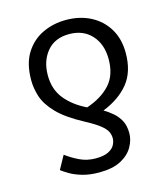

<svg xmlns="http://www.w3.org/2000/svg" viewBox="-114 -635 833 954"><g transform="rotate(-15 302.0 -158.5)"><path d="M313 -546Q385 -546 440.5 -517Q496 -488 527.5 -435.5Q559 -383 559 -311Q559 -215 511.5 -156Q464 -97 378 -63Q402 -49 423.5 -30.5Q445 -12 459 14Q473 40 473 79Q473 114 453 149Q433 184 390.5 206.5Q348 229 279 229Q230 229 192.5 218Q155 207 130 192Q105 177 92 167L130 98Q162 122 199 139.5Q236 157 280 157Q322 157 345.5 145Q369 133 378 115.5Q387 98 387 82Q387 64 379 47.5Q371 31 346.5 11.5Q322 -8 273 -34Q185 -81 141.5 -126.5Q98 -172 84 -215.5Q70 -259 70 -301Q70 -386 104 -440Q138 -494 193.5 -520Q249 -546 313 -546ZM311 -474Q237 -474 196.5 -425.5Q156 -377 156 -303Q156 -230 196.5 -180.5Q237 -131 304 -99Q381 -125 425 -173Q469 -221 469 -303Q469 -380 426 -427Q383 -474 311 -474Z"/></g></svg>

Font: Noto Sans
Style: Regular
Weight: 400
Designer: Monotype Design Team
Foundry: Monotype Imaging Inc.
Version: Version 2.007